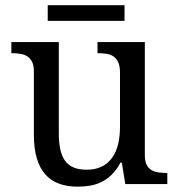

<svg xmlns="http://www.w3.org/2000/svg" viewBox="-20 -695 675 725"><path d="M526.9 -108.9Q526.9 -86.9 533.4 -73.5Q540 -60.1 551.3 -53.2Q562.5 -46.4 577.4 -44.2Q592.3 -42 608.9 -42H611.8V0H453.1L439.9 -81.1H435.1Q419.9 -52.7 401.6 -35.2Q383.3 -17.6 362.8 -7.6Q342.3 2.4 319.8 6.1Q297.4 9.8 272.9 9.8Q233.4 9.8 202.6 -1.5Q171.9 -12.7 150.9 -36.6Q129.9 -60.5 118.9 -97.7Q107.9 -134.8 107.9 -186V-425.8Q107.9 -447.8 101.3 -461.2Q94.7 -474.6 83.5 -481.9Q72.3 -489.3 57.4 -491.7Q42.5 -494.1 25.9 -494.1H22.9V-536.1H202.1V-190.9Q202.1 -158.2 207.3 -132.8Q212.4 -107.4 224.4 -89.8Q236.3 -72.3 256.6 -63.2Q276.9 -54.2 307.1 -54.2Q340.3 -54.2 364 -65.9Q387.7 -77.6 403.1 -98.9Q418.5 -120.1 425.8 -149.9Q433.1 -179.7 433.1 -215.8V-421.9Q433.1 -445.3 426.5 -459.7Q419.9 -474.1 408.9 -481.7Q397.9 -489.3 383.1 -491.7Q368.2 -494.1 351.1 -494.1H348.1V-536.1H526.9ZM450.2 -616.2H160.2V-675.3H450.2Z"/></svg>

Font: Droid Serif
Style: Regular
Weight: 400
Designer: Monotype Design team
Foundry: Monotype Imaging Inc.
Version: Version 1.03